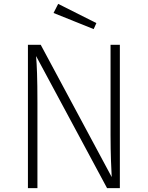

<svg xmlns="http://www.w3.org/2000/svg" viewBox="-20 -970 763 990"><path d="M280 -950 256 -903 463 -820 477 -851ZM598 -739H550V-273C550 -176 554 -93 556 -57L190 -739H124V0H173V-440C173 -570 170 -634 166 -681L532 0H598Z"/></svg>

Font: Glow Sans SC Normal Light
Style: Regular
Weight: 300
Designer: Ryoko NISHIZUKA (kana, bopomofo & ideographs); Paul D. Hunt (Latin, Greek & Cyrillic); Sandoll Communications, Soo-young
Version: Version 0.93